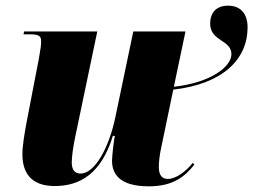

<svg xmlns="http://www.w3.org/2000/svg" viewBox="-20 -647 893 677"><path d="M505 10C591 10 632 -25 665 -66L660 -73C637 -44 601 -16 572 -16C551 -16 540 -30 540 -58C540 -78 543 -103 550 -134L591 -331C768 -351 853 -440 853 -550C853 -598 829 -627 784 -627C739 -627 721 -598 721 -564C721 -501 796 -507 796 -456C796 -413 726 -356 593 -341L634 -536H450L387 -235C365 -128 315 -35 264 -35C245 -35 233 -47 233 -74C233 -94 238 -131 246 -168L323 -536H65L63 -526H87C122 -526 125 -517 125 -499C125 -488 123 -473 117 -440L73 -212C67 -178 59 -135 59 -103C59 -43 85 9 173 9C264 9 338 -37 378 -168H385C382 -158 375 -96 375 -81C375 -34 401 10 505 10Z"/></svg>

Font: Noto Serif Display SemiCondensed Black
Style: Italic
Weight: 900
Width: 4
Italic angle: -12°
Designer: Monotype Design Team
Foundry: Monotype Imaging Inc.
Version: Version 2.009